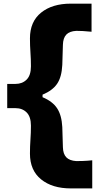

<svg xmlns="http://www.w3.org/2000/svg" viewBox="-20 -902 568 1064"><path d="M372.6 142.1Q269.5 142.1 207.8 92Q146 42 146 -50.8Q146 -89.8 148.7 -128.2Q151.4 -166.5 151.4 -205.6Q151.4 -255.4 127.4 -279.1Q103.5 -302.7 65.9 -302.7H20V-437H65.9Q103.5 -437 127.4 -460.7Q151.4 -484.4 151.4 -534.2Q151.4 -573.2 148.7 -611.8Q146 -650.4 146 -689.5Q146 -782.2 207.8 -832Q269.5 -881.8 372.6 -881.8H487.3V-726.1Q460.9 -729 439.2 -730Q417.5 -731 402.8 -731Q365.2 -729 347.4 -710.2Q329.6 -691.4 328.6 -653.8L325.2 -542Q321.8 -474.6 296.4 -437.5Q271 -400.4 215.8 -377.4V-363.3Q271 -340.3 296.4 -302Q321.8 -263.7 325.2 -197.8L328.6 -85.9Q329.6 -48.8 347.4 -30.3Q365.2 -11.7 402.8 -9.3Q417.5 -9.3 439.9 -10Q462.4 -10.7 491.2 -13.7V142.1Z"/></svg>

Font: Pinar-DS2-FD ExtraBold
Style: Regular
Weight: 800
Designer: Amin Abedi
Version: Version 3.000